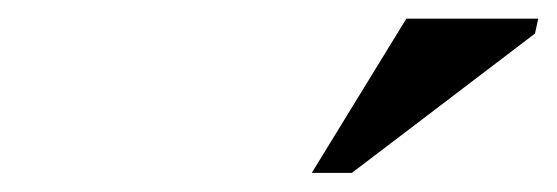

<svg xmlns="http://www.w3.org/2000/svg" viewBox="-20 -697 598 206"><path d="M314.5 -511.5 416 -677H557.5L554 -661L357.5 -511.5Z"/></svg>

Font: Newsreader 24pt
Style: Bold Italic
Weight: 700
Italic angle: -17°
Designer: Hugues Gentile
Foundry: Production Type
Version: Version 1.003